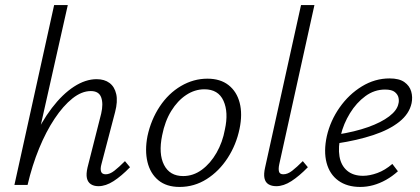

<svg xmlns="http://www.w3.org/2000/svg" viewBox="-20 -731 1660 759"><path d="M369 5Q351 5 339 -3Q327 -11 323.5 -27Q320 -43 326 -69L380 -282Q389 -321 380 -346Q371 -371 339 -371Q303 -371 266.5 -342Q230 -313 196 -262Q162 -211 134.5 -144Q107 -77 89 0H50Q73 -95 108 -172Q143 -249 185 -304Q227 -359 272.5 -388.5Q318 -418 362 -418Q393 -418 413 -403Q433 -388 439.5 -359Q446 -330 435 -288L381 -82Q376 -64 379.5 -53Q383 -42 398 -42Q414 -42 432 -56Q450 -70 474 -94L494 -70Q460 -35 429 -15Q398 5 369 5ZM37 0 194 -711H248L88 0Z M690 8Q638 8 606 -18.5Q574 -45 563 -90.5Q552 -136 563 -193Q577 -258 611.5 -310Q646 -362 695.5 -391Q745 -420 800 -420Q851 -420 883.5 -394.5Q916 -369 927.5 -324.5Q939 -280 927 -222Q914 -159 880 -106.5Q846 -54 797 -23Q748 8 690 8ZM704 -35Q744 -35 778 -60Q812 -85 836 -127Q860 -169 869 -219Q884 -287 863.5 -332.5Q843 -378 788 -378Q750 -378 716 -355.5Q682 -333 657 -292.5Q632 -252 621 -196Q606 -123 628.5 -79Q651 -35 704 -35Z M1072 5Q1054 5 1041.5 -2.5Q1029 -10 1025.5 -26.5Q1022 -43 1028 -69L1170 -711H1223L1084 -82Q1080 -63 1083 -52.5Q1086 -42 1100 -42Q1117 -42 1135 -56Q1153 -70 1177 -94L1197 -70Q1163 -35 1132 -15Q1101 5 1072 5Z M1404 8Q1352 8 1317.5 -17Q1283 -42 1271 -87.5Q1259 -133 1272 -193Q1286 -254 1322.5 -306Q1359 -358 1410.5 -389.5Q1462 -421 1520 -421Q1558 -421 1578.5 -406.5Q1599 -392 1605.5 -369.5Q1612 -347 1607 -323Q1598 -281 1558.5 -249.5Q1519 -218 1455.5 -197Q1392 -176 1312 -164L1313 -199Q1383 -210 1435 -228.5Q1487 -247 1518.5 -271Q1550 -295 1555 -321Q1558 -331 1555.5 -344Q1553 -357 1541 -367Q1529 -377 1502 -377Q1460 -377 1424.5 -351Q1389 -325 1363.5 -283.5Q1338 -242 1327 -196Q1316 -149 1322 -113Q1328 -77 1352 -56.5Q1376 -36 1415 -36Q1441 -36 1471.5 -47Q1502 -58 1531 -83L1553 -54Q1531 -34 1506 -20Q1481 -6 1455.5 1Q1430 8 1404 8Z"/></svg>

Font: Ysabeau Infant Light
Style: Italic
Weight: 300
Italic angle: -12°
Designer: Christian Thalmann (Catharsis Fonts)
Version: Version 2.001;gftools[0.9.30]; featfreeze: ss01,ss02,lnum